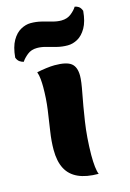

<svg xmlns="http://www.w3.org/2000/svg" viewBox="-129 -910 667 987"><g transform="rotate(-15 204.5 -416.0)"><path d="M257 -88Q257 -51 260 -25Q263 1 269 15Q204 15 161 -4.5Q118 -24 97.5 -63.5Q77 -103 77 -164Q77 -210 85 -261.5Q93 -313 101 -370.5Q109 -428 109 -491Q109 -512 107 -533Q105 -554 99 -571Q122 -576 148.5 -579.5Q175 -583 194 -583Q257 -583 282 -563.5Q307 -544 307 -497Q307 -468 295 -407Q283 -346 270.5 -264Q258 -182 257 -88ZM46 -641Q36 -643 25.5 -650Q15 -657 9 -673Q14 -729 33 -762Q52 -795 78.5 -809.5Q105 -824 131 -824Q161 -824 188.5 -817Q216 -810 241 -803Q266 -796 288 -796Q319 -796 340.5 -813Q362 -830 372 -847Q382 -846 392.5 -839Q403 -832 409 -815Q404 -759 385 -726Q366 -693 340 -678.5Q314 -664 287 -664Q257 -664 229.5 -671Q202 -678 177.5 -685Q153 -692 130 -692Q99 -692 78 -675Q57 -658 46 -641Z"/></g></svg>

Font: Merienda Black
Style: Regular
Weight: 900
Designer: Eduardo Rodriguez Tunni
Foundry: Eduardo Rodriguez Tunni
Version: Version 2.001